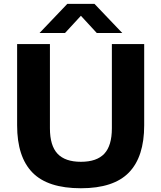

<svg xmlns="http://www.w3.org/2000/svg" viewBox="-20 -969 838 998"><path d="M69 -317.5V-740H239.5V-302Q239.5 -212 279 -170Q318.5 -128 400.5 -128Q483 -128 522.2 -170Q561.5 -212 561.5 -302V-740H729.5V-317.5Q729.5 -154 650 -72.2Q570.5 9.5 400.5 9.5Q228.5 9.5 148.8 -72Q69 -153.5 69 -317.5ZM615.5 -797.5H483L400.5 -887L318 -797.5H185.5L330 -949H471Z"/></svg>

Font: Encode Sans Semi Expanded
Style: Bold
Weight: 700
Width: 6
Designer: Multiple Designers
Foundry: Impallari Type
Version: Version 2.000